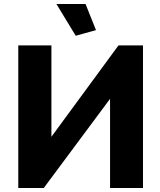

<svg xmlns="http://www.w3.org/2000/svg" viewBox="-20 -936 796 956"><path d="M261 -916H406L458 -786L357 -758ZM236 -255 570 -710H692V0H528V-444L198 0H71V-710H236Z"/></svg>

Font: Oxford Sans
Style: Regular
Weight: 800
Designer: Matt McInerney, Pablo Impallari, Rodrigo Fuenzalida
Foundry: Matt McInerney, Pablo Impallari, Rodrigo Fuenzalida
Version: Version 3.000g; ttfautohint (v1.5) -l 8 -r 28 -G 28 -x 14 -D